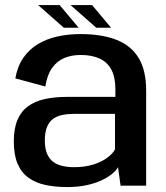

<svg xmlns="http://www.w3.org/2000/svg" viewBox="-20 -733 654 758"><path d="M245.5 5.5Q287.5 5.5 321.2 -1.8Q355 -9 380.5 -21Q406 -33 422.5 -46.5Q439 -60 446 -73L456 0H557V-375Q557 -456 527 -504.8Q497 -553.5 439.2 -576Q381.5 -598.5 298 -598.5Q249.5 -598.5 206.8 -589Q164 -579.5 129.8 -559Q95.5 -538.5 72.2 -505Q49 -471.5 40.5 -423.5L159 -391.5Q166 -437 185.5 -464.5Q205 -492 233.8 -504Q262.5 -516 298.5 -516Q341 -516 371.8 -502.5Q402.5 -489 419 -459.2Q435.5 -429.5 435.5 -381V-350.5H244Q195 -350.5 156 -341.8Q117 -333 90 -313Q63 -293 48.8 -259.2Q34.5 -225.5 34.5 -175Q34.5 -122 49.2 -87Q64 -52 91.8 -31.8Q119.5 -11.5 158.2 -3Q197 5.5 245.5 5.5ZM272 -73Q248 -73 227 -77.8Q206 -82.5 190.2 -94Q174.5 -105.5 165.8 -126Q157 -146.5 157 -179Q157 -211.5 165.8 -232.2Q174.5 -253 190 -264Q205.5 -275 226.8 -279.2Q248 -283.5 272.5 -283.5H434V-143.5Q425 -126 402.8 -109.8Q380.5 -93.5 347.5 -83.2Q314.5 -73 272 -73ZM360 -623.5H418.5L343.5 -713H258.5ZM232 -623.5H290.5L215.5 -713H130.5Z"/></svg>

Font: Anybody Thin Medium
Style: Regular
Weight: 500
Version: Version 1.113;gftools[0.9.25]